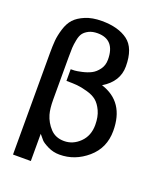

<svg xmlns="http://www.w3.org/2000/svg" viewBox="-145 -795 815 974"><g transform="rotate(20 262.5 -307.5)"><path d="M43 87.9V-459Q43 -499 45.4 -527.6Q47.9 -556.2 58.8 -592Q69.8 -627.9 89.8 -649.9Q109.9 -671.9 147 -687.5Q184.1 -703.1 235.8 -703.1Q324.7 -703.1 376.5 -664.6Q428.2 -626 428.2 -527.8Q428.2 -445.8 347.2 -397Q480 -355 480 -198.2Q480 -106.4 413.6 -49.3Q347.2 7.8 264.2 7.8Q230 7.8 200.9 -6.6Q171.9 -21 162.4 -31.5Q152.8 -42 139.2 -59.1V87.9ZM139.2 -244.1Q139.2 -195.3 147.9 -165Q159.2 -126 187.5 -95.5Q215.8 -64.9 262.2 -64.9Q310.1 -64.9 346.9 -101.1Q383.8 -137.2 383.8 -195.8Q383.8 -239.7 369.4 -270.8Q355 -301.8 335.4 -317.9Q315.9 -334 283 -343Q250 -352.1 227.5 -354Q205.1 -356 169.9 -356V-418.9Q178.7 -418.9 190.4 -419.4Q202.1 -419.9 229.5 -426Q256.8 -432.1 277.3 -442.6Q297.9 -453.1 314.5 -475.6Q331.1 -498 331.1 -528.8Q331.1 -636.7 236.8 -637.2Q209 -637.2 189.9 -627.7Q170.9 -618.2 160.9 -605Q150.9 -591.8 146 -566.9Q141.1 -542 140.1 -523.4Q139.2 -504.9 139.2 -472.2Z"/></g></svg>

Font: CMU Bright
Style: SemiBold
Weight: 600
Version: Version 0.7.0